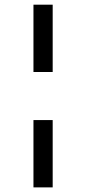

<svg xmlns="http://www.w3.org/2000/svg" viewBox="-20 -687 373 832"><path d="M125 -375H208.3V-666.7H125ZM125 125H208.3V-166.7H125Z"/></svg>

Font: Afacad Medium
Style: Regular
Weight: 500
Designer: Kristian Moeller
Foundry: Dicotype
Version: Version 1.000